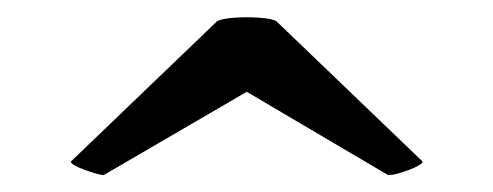

<svg xmlns="http://www.w3.org/2000/svg" viewBox="-20 -454 585 228"><path d="M103 -246Q95 -247 80 -252.5Q65 -258 64 -262L238 -429Q244 -432 258.5 -433Q273 -434 287.5 -433Q302 -432 308 -429L482 -262Q481 -258 465 -252Q449 -246 441 -246L273 -345Z"/></svg>

Font: Arima Thin
Style: Regular
Weight: 100
Designer: Joana Correia and Natanael Gama
Foundry: NDISCOVER
Version: Version 1.101;gftools[0.9.23]